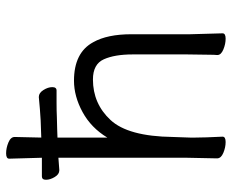

<svg xmlns="http://www.w3.org/2000/svg" viewBox="-85 -662 758 628"><g transform="rotate(-90 294.0 -348.0)"><path d="M161 1Q161 11 143.5 11Q126 11 108 3.5Q90 -4 90 -17L92 -115V-536Q77 -535 52 -533H51Q38 -533 29 -548Q20 -563 20 -576.5Q20 -590 31 -590H92L89 -697Q89 -707 106.5 -707Q124 -707 142 -699.5Q160 -692 160 -679L158 -592L214 -594Q250 -596 290 -600H291Q304 -600 313.5 -585Q323 -570 323 -556Q323 -542 312 -542H273Q245 -542 225 -541L186 -540L158 -539V-376Q190 -429 241.5 -457Q293 -485 344 -485Q436 -485 470 -422Q496 -376 496 -297V-105L499 1Q499 11 481.5 11Q464 11 446 3.5Q428 -4 428 -16V-17Q429 -25 429 -44L430 -115V-293Q430 -352 414 -387.5Q398 -423 348 -423Q269 -423 215.5 -365.5Q162 -308 160 -162Q159 -129 158 -105V-89Q158 -59 161 1Z"/></g></svg>

Font: LXGW WenKai TC
Style: Regular
Weight: 400
Designer: LXGW / Fontworks Inc.
Foundry: LXGW / Fontworks Inc.
Version: Version 1.330